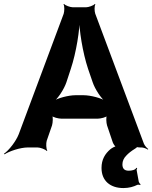

<svg xmlns="http://www.w3.org/2000/svg" viewBox="-67 -748 772 974"><path d="M586 118C564 118 554 107 554 86C554 69 561 54 574 41C584 30 599 18 617 7C620 6 630 -2 629 -4L625 -3C626 -1 640 0 643 0H650C661 0 676 6 683 11L685 8C678 3 667 -9 663 -19L416 -679C412 -691 411 -718 417 -726L414 -728C408 -720 382 -711 369 -711H303C290 -711 264 -720 258 -728L255 -726C261 -718 260 -691 256 -678L28 -67C14 -31 -22 15 -47 32L-44 35C-20 19 36 0 75 0H123C137 0 164 10 170 18L173 16C167 7 166 -21 170 -34L197 -112C201 -125 203 -156 197 -164L194 -162C200 -153 230 -146 244 -146H429C443 -146 473 -153 479 -162L476 -164C470 -156 472 -125 476 -112L505 -26C508 -18 517 -3 524 -2V-6C518 -7 500 3 493 9C466 32 448 61 448 104C448 170 493 206 559 206C588 206 611 199 629 190C633 188 641 189 644 191L646 187C643 185 638 178 637 174L626 114C626 111 628 107 629 105L625 103C620 114 602 118 586 118ZM270 -331 292 -398C320 -482 338 -597 338 -664H334C334 -597 352 -482 380 -398L403 -331C415 -295 447 -247 470 -230L472 -234C449 -250 393 -265 356 -265H317C280 -265 224 -250 201 -234L204 -231C226 -247 258 -295 270 -331Z"/></svg>

Font: Asimov
Style: Edge
Weight: 500
Designer: Google
Version: Version 2.000980: 2014